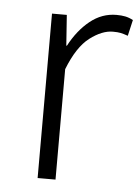

<svg xmlns="http://www.w3.org/2000/svg" viewBox="-45 -583 452 620"><g transform="rotate(5 181.0 -273.5)"><path d="M100 -533H148L155 -434H157Q184 -485 222.5 -516Q261 -547 308 -547Q324 -547 336.5 -544.5Q349 -542 362 -535L350 -483Q336 -488 326.5 -490Q317 -492 301 -492Q266 -492 226.5 -462Q187 -432 158 -358V0H100Z"/></g></svg>

Font: SpoqaHanSansJP-Light
Style: Regular
Weight: 300
Designer: [Source Han Sans]
Ryoko NISHIZUKA  (kana & ideographs); Paul D. Hunt (Latin, Greek & Cyrillic); Wenlong ZHANG  (bopomofo
Foundry: Spoqa (http://bi.spoqa.com)
Version: Version 1.002.20150607